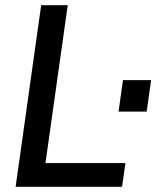

<svg xmlns="http://www.w3.org/2000/svg" viewBox="-20 -717 640 737"><path d="M138 -697H240L154.5 -91H461.5L448.5 0H40ZM452 -409.5H560L543 -288.5H435Z"/></svg>

Font: HK Grotesk Medium
Style: Italic
Weight: 500
Italic angle: -8°
Designer: Alfredo Marco Pradil
Foundry: Hanken Design Co.
Version: Version 3.004